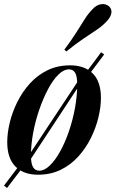

<svg xmlns="http://www.w3.org/2000/svg" viewBox="-21 -855 575 955"><path d="M322 -510Q296 -510 269 -483.5Q242 -457 218 -411.5Q194 -366 174.5 -310Q155 -254 144 -194.5Q133 -135 133 -81Q133 -41 143.5 -23.5Q154 -6 175 -6Q200 -6 227 -32Q254 -58 278.5 -102.5Q303 -147 322 -202.5Q341 -258 352 -318Q363 -378 363 -435Q363 -477 352.5 -493.5Q342 -510 322 -510ZM15 -148Q15 -193 27.5 -245Q40 -297 65 -347.5Q90 -398 127.5 -439.5Q165 -481 215 -505.5Q265 -530 328 -530Q400 -530 440.5 -489.5Q481 -449 481 -368Q481 -323 468.5 -271Q456 -219 431 -168.5Q406 -118 368.5 -76.5Q331 -35 281 -10.5Q231 14 168 14Q96 14 55.5 -27Q15 -68 15 -148ZM385 -465 482 -595 497 -584 395 -448ZM387 -451 121 -47 111 -65 378 -468ZM111 -47 14 80 -1 68 100 -65ZM299 -608Q337 -659 360.5 -696.5Q384 -734 401.5 -761.5Q419 -789 440 -810Q458 -830 481 -834Q504 -838 522 -823Q537 -808 532.5 -787.5Q528 -767 506 -745Q487 -725 459.5 -706.5Q432 -688 394.5 -663Q357 -638 309 -599Z"/></svg>

Font: Playfair Display SemiBold
Style: Italic
Weight: 600
Italic angle: -14°
Designer: Claus Eggers Sørensen
Foundry: Claus Eggers Sørensen
Version: Version 1.203